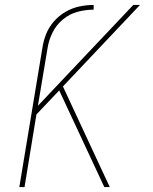

<svg xmlns="http://www.w3.org/2000/svg" viewBox="-20 -755 616 775"><path d="M58 0H79L127 -293L219 -390L401 0H423L234 -406L545 -735H518L133 -328L172 -561Q177 -593 192 -623.5Q207 -654 234 -676.5Q261 -699 293.5 -707.5Q326 -716 358 -716V-735Q330 -735 301 -729Q272 -723 245 -707.5Q218 -692 197.5 -668.5Q177 -645 166 -617Q155 -589 151 -561Z"/></svg>

Font: Iosevka Sparkle Thin Oblique
Style: Regular
Weight: 100
Italic angle: -9°
Designer: Belleve Invis
Foundry: Belleve Invis
Version: Version 4.5.0; ttfautohint (v1.8.3)